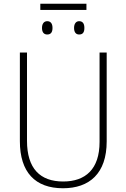

<svg xmlns="http://www.w3.org/2000/svg" viewBox="-20 -994 674 1024"><path d="M441 -974H195V-941H441ZM232 -881C214 -881 204 -867 204 -845C204 -822 214 -810 232 -810C251 -810 260 -822 260 -845C260 -867 251 -881 232 -881ZM402 -881C385 -881 375 -867 375 -845C375 -822 385 -810 402 -810C422 -810 430 -822 430 -845C430 -867 422 -881 402 -881ZM549 -240V-714H511V-237C511 -92 436 -26 317 -26C194 -26 124 -95 124 -243V-714H86V-241C86 -75 168 10 316 10C456 10 549 -68 549 -240Z"/></svg>

Font: Noto Sans SemiCondensed ExtraLight
Style: Regular
Weight: 200
Width: 4
Designer: Monotype Design Team
Foundry: Monotype Imaging Inc.
Version: Version 2.013